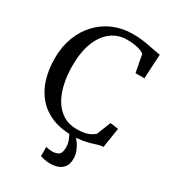

<svg xmlns="http://www.w3.org/2000/svg" viewBox="-232 -875 1113 1238"><g transform="rotate(30 325.0 -256.5)"><path d="M369.5 11Q286 11 222 -15.8Q158 -42.5 114.5 -92.2Q71 -142 49 -211.5Q27 -281 27 -366Q27 -452 54 -523Q81 -594 129.8 -645.5Q178.5 -697 244 -724.8Q309.5 -752.5 386 -752.5Q422 -752.5 453.5 -748.8Q485 -745 512 -739.8Q539 -734.5 561.8 -729.8Q584.5 -725 602 -723.5L592 -542H526L501.5 -671Q494 -679 476.5 -686Q459 -693 433 -697.5Q407 -702 372.5 -702Q307.5 -702 257.2 -665Q207 -628 178.2 -556.5Q149.5 -485 149.5 -381.5Q149.5 -312 162.8 -250.2Q176 -188.5 203.8 -141.2Q231.5 -94 274.5 -66.8Q317.5 -39.5 376.5 -39.5Q413.5 -39.5 438 -45Q462.5 -50.5 478.5 -59.8Q494.5 -69 506 -79L547.5 -183L608 -174.5L585 -27Q564 -26 544.8 -20Q525.5 -14 502.5 -7Q479.5 0 447.5 5.5Q415.5 11 369.5 11ZM337.5 238.5Q319 238.5 299 234.5Q279 230.5 265.5 225.5V157Q276 160.5 289.8 162.2Q303.5 164 310.5 164Q341 164 359.5 151.5Q378 139 378 95.5Q378 76 372 56.5Q366 37 358 21.8Q350 6.5 344.5 -1L373 -6L391 -1Q402 9 417.5 29.8Q433 50.5 444.8 78.8Q456.5 107 456 138.5Q455.5 174 440.5 196Q425.5 218 399.2 228.2Q373 238.5 337.5 238.5Z"/></g></svg>

Font: Merriweather 36pt
Style: Regular
Weight: 400
Designer: Eben Sorkin
Foundry: Eben Sorkin
Version: Version 2.100